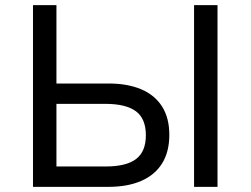

<svg xmlns="http://www.w3.org/2000/svg" viewBox="-20 -725 972 745"><path d="M108 0V-705H199V-401H401Q475 -401 528 -378.5Q581 -356 609 -311.5Q637 -267 637 -202Q637 -136 609 -91Q581 -46 528 -23Q475 0 401 0ZM199 -79H389Q470 -79 508 -108Q546 -137 546 -200Q546 -265 507 -293.5Q468 -322 389 -322H199ZM733 0V-705H824V0Z"/></svg>

Font: Nunito Sans 7pt
Style: Regular
Weight: 400
Designer: Vernon Adams
Foundry: Vernon Adams
Version: Version 3.101;gftools[0.9.27]